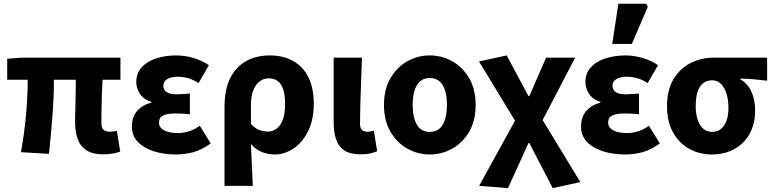

<svg xmlns="http://www.w3.org/2000/svg" viewBox="-20 -799 4059 1008"><path d="M522.6 11.3Q467.1 11.3 434.5 -9.6Q401.8 -30.4 388 -68.7Q374.1 -107 374.1 -158.4Q374.1 -169.4 374.6 -193.4Q375.1 -217.5 376 -249.5Q376.9 -281.5 377.4 -315.4Q377.9 -349.3 378.1 -380.4H263.1Q263.1 -291.5 255.3 -190.2Q247.4 -89 237.2 8.6L89.9 0Q108.2 -100.1 116.8 -199.2Q125.5 -298.3 125.5 -380.4H17.8V-490.5L92 -496.1H612.3V-380.4H518.5Q516.7 -348.1 515.2 -312Q513.7 -275.8 513.2 -242.5Q512.7 -209.2 512.6 -185.1Q512.5 -160.9 512.5 -152.4Q512.5 -127.4 524.2 -117.4Q535.9 -107.3 557.6 -107.3Q565.1 -107.3 574.1 -108.8Q583.2 -110.3 593.6 -111.7L611.1 -3.3Q597 2.2 573.8 6.7Q550.6 11.3 522.6 11.3Z M902.8 12Q839.7 12 787.1 -4.9Q734.6 -21.9 703.5 -54.2Q672.5 -86.4 672.5 -133.1Q672.5 -187.1 701.2 -218.1Q729.8 -249.1 774.5 -260.2V-264.2Q733.4 -277.1 714.4 -306.9Q695.4 -336.7 695.4 -366.9Q695.4 -415.7 724.9 -446.8Q754.3 -477.9 801.9 -493Q849.5 -508 904.8 -508Q949.8 -508 995.3 -494.8Q1040.8 -481.6 1076.4 -456.7L1022.4 -362.6Q997 -379.8 969.4 -387.9Q941.7 -396.1 913.1 -396.1Q877 -396.1 857.3 -383.4Q837.6 -370.7 837.6 -348.4Q837.6 -325.9 855.9 -314.9Q874.2 -303.8 906.4 -303.8Q922.5 -303.8 940.9 -305.3Q959.4 -306.8 976.8 -307.8V-199.3Q959 -201.3 939.8 -202.3Q920.7 -203.3 903.7 -203.3Q857.7 -203.3 836.2 -192.5Q814.8 -181.7 814.8 -155.8Q814.8 -129.6 840.8 -115Q866.8 -100.4 916.6 -100.4Q940.6 -100.4 970.2 -109Q999.8 -117.6 1029 -138.8L1086.2 -45.8Q1038.5 -11.8 994.6 0.1Q950.6 12 902.8 12Z M1158.7 176.7V-237.2Q1158.7 -331.5 1189.9 -391.3Q1221.1 -451 1274.7 -479.6Q1328.2 -508.1 1395.9 -508.1Q1504.2 -508.1 1565.8 -442Q1627.4 -376 1627.4 -255.9Q1627.4 -170.8 1597.8 -110.8Q1568.1 -50.8 1521.1 -19.4Q1474 12 1421.6 12Q1390.6 12 1357.1 -0.1Q1323.7 -12.3 1297.1 -43.3Q1298.9 -5.2 1300.7 31.6Q1302.4 68.4 1304 104.3Q1305.7 140.2 1307.3 176.7ZM1387.3 -108.3Q1411.7 -108.3 1432.2 -123.4Q1452.7 -138.4 1464.8 -170.7Q1476.8 -202.9 1476.8 -254.2Q1476.8 -298.8 1467.3 -328.4Q1457.8 -358 1438.8 -372.9Q1419.8 -387.8 1390.6 -387.8Q1363.4 -387.8 1342.4 -371Q1321.4 -354.2 1309.4 -323.5Q1297.5 -292.8 1297.5 -250.6V-148.1Q1320 -123.8 1342.4 -116Q1364.8 -108.3 1387.3 -108.3Z M1873 11.3Q1818.1 11.3 1787.6 -9.3Q1757 -29.9 1744.4 -67.6Q1731.7 -105.4 1731.7 -155.9V-496.1H1880.3Q1878.5 -438.1 1876 -373.5Q1873.4 -308.8 1871.7 -250.1Q1870.1 -191.3 1870.1 -149.9Q1870.1 -126.2 1880.6 -116.8Q1891 -107.3 1911.3 -107.3Q1917.5 -107.3 1926.3 -108.8Q1935.2 -110.3 1942.6 -113.3L1960.1 -4.9Q1944.1 1.4 1924.3 6.3Q1904.6 11.3 1873 11.3Z M2236.5 12Q2173.4 12 2118.6 -18.6Q2063.9 -49.3 2029.9 -107.4Q1995.9 -165.4 1995.9 -247.9Q1995.9 -330.5 2029.9 -388.6Q2063.9 -446.7 2118.6 -477.4Q2173.4 -508.1 2236.5 -508.1Q2299.6 -508.1 2354.3 -477.4Q2409.1 -446.7 2443.1 -388.6Q2477.1 -330.5 2477.1 -247.9Q2477.1 -165.4 2443.1 -107.4Q2409.1 -49.3 2354.3 -18.6Q2299.6 12 2236.5 12ZM2236.5 -106.6Q2282.7 -106.6 2304.6 -145Q2326.4 -183.3 2326.4 -247.9Q2326.4 -291 2316.9 -323Q2307.3 -354.9 2287.3 -372.2Q2267.2 -389.5 2236.5 -389.5Q2205.7 -389.5 2185.7 -372.2Q2165.6 -354.9 2156.1 -323Q2146.5 -291 2146.5 -247.9Q2146.5 -183.3 2168.5 -145Q2190.4 -106.6 2236.5 -106.6Z M2646.9 188.7 2495.4 176.7 2683.9 -165.3 2494.8 -476.4 2640.1 -508.1 2754.8 -294.2H2758.8L2846.9 -496.1H2999.5L2828.8 -168.6L3026.9 156.9L2881.9 188.7L2758.8 -48.3H2754.8Z M3260.8 12Q3197.7 12 3145.1 -4.9Q3092.6 -21.9 3061.5 -54.2Q3030.5 -86.4 3030.5 -133.1Q3030.5 -187.1 3059.2 -218.1Q3087.8 -249.1 3132.5 -260.2V-264.2Q3091.4 -277.1 3072.4 -306.9Q3053.4 -336.7 3053.4 -366.9Q3053.4 -415.7 3082.9 -446.8Q3112.3 -477.9 3159.9 -493Q3207.5 -508 3262.8 -508Q3307.8 -508 3353.3 -494.8Q3398.8 -481.6 3434.4 -456.7L3380.4 -362.6Q3355 -379.8 3327.4 -387.9Q3299.7 -396.1 3271.1 -396.1Q3235 -396.1 3215.3 -383.4Q3195.6 -370.7 3195.6 -348.4Q3195.6 -325.9 3213.9 -314.9Q3232.2 -303.8 3264.4 -303.8Q3280.5 -303.8 3298.9 -305.3Q3317.4 -306.8 3334.8 -307.8V-199.3Q3317 -201.3 3297.8 -202.3Q3278.7 -203.3 3261.7 -203.3Q3215.7 -203.3 3194.2 -192.5Q3172.8 -181.7 3172.8 -155.8Q3172.8 -129.6 3198.8 -115Q3224.8 -100.4 3274.6 -100.4Q3298.6 -100.4 3328.2 -109Q3357.8 -117.6 3387 -138.8L3444.2 -45.8Q3396.5 -11.8 3352.6 0.1Q3308.6 12 3260.8 12ZM3194.1 -568.2 3226.5 -779.4H3372.6L3381.2 -763.9L3297.2 -568.2Z M3717.2 12Q3652.5 12 3599 -17.3Q3545.5 -46.6 3513.7 -103.3Q3481.9 -159.9 3481.9 -242.2Q3481.9 -328.1 3516.6 -384.5Q3551.4 -441 3606.6 -468.6Q3661.9 -496.1 3724.1 -496.1H4007.4V-375.5Q3967.1 -380.1 3936.1 -382.9Q3905.2 -385.6 3866.5 -386.4V-382.4Q3904.3 -361.9 3924.3 -318.8Q3944.4 -275.7 3944.4 -219.2Q3944.4 -147.6 3915.2 -95.9Q3886.1 -44.2 3834.8 -16.1Q3783.5 12 3717.2 12ZM3718.8 -106.6Q3745.4 -106.6 3764.5 -121.7Q3783.5 -136.7 3794 -165.1Q3804.4 -193.5 3804.4 -234Q3804.4 -273.5 3794.4 -306.1Q3784.4 -338.7 3765.5 -358.1Q3746.6 -377.5 3719.2 -377.5Q3692.6 -377.5 3673.3 -363.7Q3654 -349.9 3643.3 -320Q3632.5 -290.2 3632.5 -242.2Q3632.5 -199.3 3643.2 -168.8Q3653.8 -138.4 3673 -122.5Q3692.3 -106.6 3718.8 -106.6Z"/></svg>

Font: Source Sans 3 VF
Style: Regular
Weight: 200
Designer: Paul D. Hunt
Foundry: Adobe
Version: Version 3.046;hotconv 1.0.118;makeotfexe 2.5.65603